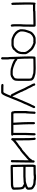

<svg xmlns="http://www.w3.org/2000/svg" viewBox="1408 -1916 685 3540"><g transform="rotate(90 1750.0 -146.5)"><path d="M49.8 -461.4Q54.7 -461.4 65.4 -453.6H174.8L188.5 -457.5Q327.1 -461.4 377.9 -461.4H450.2Q473.6 -461.4 473.6 -426.3Q473.6 -392.6 471.7 -234.9Q467.8 -202.6 467.8 -184.1V-68.8Q471.7 -24.9 471.7 -22Q471.7 -6.3 450.2 -2.4Q426.8 -2.4 426.8 -63V-189.9Q426.8 -201.2 430.7 -246.6Q430.7 -267.1 432.6 -420.4H399.4Q330.6 -420.4 194.3 -416.5Q188 -412.6 182.6 -412.6H67.4Q65.4 -383.3 65.4 -369.6V-273.9Q65.4 -228.5 71.3 -29.8Q64.9 -12.2 49.8 -12.2Q28.3 -12.2 28.3 -63Q24.4 -250.5 24.4 -272V-344.2Q24.4 -457.5 36.1 -457.5Z M771.5 -462.9Q780.8 -462.9 843.8 -435.5Q879.9 -417 902.3 -396.5Q980.5 -306.6 980.5 -269.5Q980.5 -150.4 960.9 -134.8Q960.9 -122.1 945.3 -105.5Q920.4 -70.3 910.2 -70.3Q904.8 -53.7 882.8 -39.1Q833 -15.6 818.4 -15.6H722.7Q687.5 -15.6 619.1 -50.8Q570.3 -81.5 552.7 -111.3Q543.9 -111.3 521.5 -171.9Q519.5 -182.6 519.5 -189.5V-212.9Q519.5 -265.6 541 -320.3Q566.4 -399.4 591.8 -410.2Q591.8 -418 636.7 -445.3Q669.4 -460.9 681.6 -460.9H683.6Q711.9 -460.9 771.5 -462.9ZM757.8 -418Q738.3 -419.9 728.5 -419.9H695.3Q674.3 -419.9 636.7 -396.5Q593.8 -360.4 593.8 -339.8Q560.5 -267.1 560.5 -214.8V-189.5Q560.5 -179.2 570.3 -162.1Q570.3 -156.7 587.9 -132.8Q608.9 -105 652.3 -80.1Q701.7 -58.6 712.9 -58.6Q718.8 -56.6 740.2 -56.6H812.5Q873 -73.7 873 -91.8Q901.9 -111.3 912.1 -132.8Q922.4 -132.8 937.5 -193.4Q939.5 -260.7 939.5 -263.7Q938 -284.7 910.2 -322.3Q866.2 -375 861.3 -375Q824.7 -402.8 771.5 -419.9Q767.1 -419.9 763.7 -421.9Q757.8 -419.9 757.8 -418Z M1240.7 -462.9Q1340.8 -462.9 1377.4 -447.3Q1427.7 -437 1455.6 -406.2Q1471.2 -390.1 1471.2 -335.9V-138.7Q1471.2 -84 1461.4 -70.3Q1461.4 -62 1449.7 -52.7Q1449.7 -39.1 1393.1 -7.8Q1363.3 2 1357.9 2H1293.5Q1250 2 1199.7 -17.6Q1187.5 -17.6 1115.7 -48.8Q1090.8 -62 1072.8 -78.1H1070.8V-76.2Q1070.8 -50.8 1072.8 23.4Q1076.7 36.1 1076.7 41V154.3Q1073.2 175.8 1055.2 175.8Q1043.9 175.8 1033.7 156.2L1035.6 132.8V46.9Q1035.6 42 1031.7 29.3Q1031.7 -27.3 1022 -252Q1020 -252 1020 -357.4V-384.8Q1020 -455.1 1031.7 -455.1L1039.6 -459Q1189 -462.9 1240.7 -462.9ZM1090.3 -419.9 1063 -418 1061 -404.3V-367.2Q1061 -229.5 1068.8 -127Q1081.1 -127 1117.7 -95.7Q1233.9 -39.1 1291.5 -39.1H1350.1Q1372.1 -39.1 1412.6 -70.3Q1430.2 -87.9 1430.2 -138.7V-335.9Q1430.2 -390.6 1406.7 -390.6Q1403.8 -399.4 1352.1 -410.2Q1342.3 -421.9 1242.7 -421.9Q1123.5 -419.9 1090.3 -419.9Z M1539.1 -455.1Q1559.1 -455.1 1564.5 -421.9Q1589.4 -382.8 1617.2 -318.4Q1620.6 -318.4 1634.8 -287.1Q1638.7 -287.1 1650.4 -252Q1673.8 -213.9 1681.6 -181.6Q1685.5 -181.6 1699.2 -146.5L1742.2 -62.5Q1751.5 -38.6 1759.8 -33.2Q1776.9 -85.4 1793 -121.1Q1793 -126.5 1820.3 -183.6Q1820.3 -189.5 1859.4 -275.4Q1866.7 -289.1 1882.8 -330.1Q1887.7 -334.5 1898.4 -365.2Q1920.4 -401.4 1925.8 -421.9L1941.4 -449.2L1955.1 -453.1Q1970.7 -453.1 1974.6 -431.6V-427.7Q1949.2 -368.2 1933.6 -339.8Q1931.2 -339.8 1921.9 -312.5Q1915 -306.6 1900.4 -261.7Q1898.4 -261.7 1865.2 -187.5Q1814.5 -67.9 1796.9 -17.6Q1772.9 47.4 1761.7 68.4Q1761.7 75.7 1728.5 138.7Q1707.5 173.8 1681.6 173.8H1576.2Q1527.3 173.8 1527.3 150.4Q1527.3 140.6 1543 130.9Q1575.2 132.8 1591.8 132.8H1671.9Q1687.5 132.8 1697.3 107.4Q1700.2 106.4 1724.6 50.8Q1734.4 28.8 1746.1 -3.9Q1748 -3.9 1748 -5.9L1738.3 -3.9Q1717.3 -3.9 1701.2 -52.7Q1691.9 -64.9 1646.5 -162.1Q1646.5 -165.5 1607.4 -250Q1598.6 -272.5 1572.3 -316.4Q1555.2 -356.9 1527.3 -404.3L1517.6 -435.5Q1517.6 -451.2 1539.1 -455.1Z M2060.5 -461.4Q2070.3 -461.4 2080.1 -445.8Q2080.1 -417 2072.3 -297.4V-293.5Q2068.4 -279.3 2068.4 -277.8V-80.6Q2072.8 -51.3 2076.2 -51.3H2244.1L2242.2 -55.2V-59.1Q2230.5 -258.8 2230.5 -350.1V-428.2Q2233.9 -449.7 2252 -449.7Q2267.6 -449.7 2271.5 -428.2V-352.1Q2271.5 -267.6 2283.2 -59.1V-55.2L2281.2 -51.3H2429.7V-264.2Q2435.5 -408.2 2435.5 -430.2V-439.9Q2439 -461.4 2457 -461.4Q2472.7 -461.4 2476.6 -439.9V-426.3Q2476.6 -393.1 2470.7 -266.1V-47.4Q2479.5 -47.4 2482.4 -29.8Q2482.4 -14.2 2460.9 -10.3H2064.5Q2031.2 -10.3 2031.2 -63Q2027.8 -63 2027.3 -72.8V-289.6Q2035.2 -325.7 2039.1 -445.8Q2047.4 -461.4 2060.5 -461.4Z M2539.6 -463.4Q2563 -463.4 2563 -414.6Q2568.8 -387.2 2568.8 -199.7V-88.4Q2572.8 -88.4 2629.4 -137.2Q2637.2 -137.2 2707.5 -195.8Q2720.7 -208.5 2740.7 -215.3Q2740.7 -218.8 2762.2 -234.9Q2778.3 -244.1 2785.6 -256.3Q2798.8 -263.7 2871.6 -330.6Q2885.7 -337.9 2906.7 -365.7Q2938 -405.3 2938 -408.7L2936 -426.3Q2942.4 -443.8 2957.5 -443.8Q2970.7 -443.8 2979 -428.2Q2977.1 -372.1 2973.1 -22Q2966.8 -4.4 2951.7 -4.4Q2938.5 -4.4 2930.2 -20Q2930.2 -25.9 2932.1 -33.7L2936 -334.5Q2913.1 -306.6 2877.4 -279.8Q2797.9 -206.5 2777.8 -193.8Q2756.3 -174.3 2740.7 -170.4L2711.4 -145Q2670.9 -112.3 2635.3 -88.4Q2598.1 -55.2 2576.7 -39.6Q2562 -10.3 2547.4 -10.3Q2531.2 -10.3 2523.9 -39.6L2527.8 -53.2V-184.1Q2527.8 -408.2 2518.1 -445.8Q2524.4 -463.4 2539.6 -463.4Z M3220.7 -468.8H3283.2Q3304.7 -463.4 3380.9 -459Q3474.6 -420.4 3474.6 -382.8Q3478.5 -363.3 3478.5 -347.7V-320.3Q3478.5 -288.1 3419.9 -267.6V-265.6Q3452.6 -254.9 3460.9 -232.4Q3478.5 -210.4 3478.5 -66.4V-54.7Q3478.5 -22.5 3421.9 -9.8Q3408.2 -5.9 3398.4 -5.9Q3294.4 -5.9 3060.5 0Q3050.3 -2 3048.8 -2Q3045.4 0 3039.1 0Q3019.5 -3.9 3019.5 -39.1Q3015.6 -147.9 3015.6 -316.4V-414.1Q3020.5 -443.4 3023.4 -453.1Q3023.4 -459 3041 -462.9H3109.4Q3199.7 -462.9 3220.7 -468.8ZM3210.9 -423.8Q3143.6 -421.9 3105.5 -421.9H3060.5Q3056.6 -408.2 3056.6 -398.4V-277.3L3080.1 -275.4H3236.3Q3283.7 -279.3 3289.1 -279.3H3316.4Q3337.4 -279.3 3416 -308.6Q3431.6 -322.3 3437.5 -322.3V-328.1Q3437.5 -388.7 3423.8 -388.7Q3387.7 -421.9 3326.2 -421.9Q3290.5 -421.9 3271.5 -427.7H3226.6Q3218.3 -427.7 3210.9 -423.8ZM3240.2 -234.4H3056.6Q3056.6 -200.7 3060.5 -41H3062.5Q3287.6 -46.9 3386.7 -46.9Q3434.1 -50.8 3437.5 -64.5Q3437.5 -205.1 3425.8 -205.1Q3425.8 -221.7 3394.5 -232.4Q3376 -246.1 3361.3 -246.1Q3361.3 -238.8 3259.8 -236.3Q3259.8 -234.4 3240.2 -234.4Z"/></g></svg>

Font: CEF Fonts CJK Mono
Style: Regular
Weight: 400
Designer: PartyBoss (派对大魔王)
Version: Release 2.25